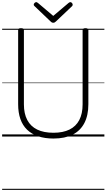

<svg xmlns="http://www.w3.org/2000/svg" viewBox="-20 -1279 998 1799"><path d="M481 19Q400 19 338 -2Q276 -23 234 -63.5Q192 -104 171 -164Q150 -224 150 -303V-996Q150 -1006 156 -1010.5Q162 -1015 176 -1015Q191 -1015 197.5 -1010.5Q204 -1006 204 -996V-301Q204 -214 235.5 -154.5Q267 -95 328.5 -65Q390 -35 481 -35Q570 -35 631 -65Q692 -95 723 -154.5Q754 -214 754 -301V-996Q754 -1006 760.5 -1010.5Q767 -1015 781 -1015Q808 -1015 808 -996V-303Q808 -198 770.5 -126Q733 -54 660.5 -17.5Q588 19 481 19ZM639 -1259Q647 -1259 654 -1251.5Q661 -1244 661 -1235Q661 -1232 660 -1229Q659 -1226 656 -1222L504 -1078Q498 -1073 493 -1069.5Q488 -1066 479 -1066Q470 -1066 464.5 -1069.5Q459 -1073 454 -1078L302 -1223Q298 -1227 297 -1230Q296 -1233 296 -1235Q296 -1244 304 -1251.5Q312 -1259 319 -1259Q324 -1259 327.5 -1256.5Q331 -1254 336 -1251L479 -1130L622 -1251Q626 -1254 630 -1256.5Q634 -1259 639 -1259ZM0 490H958V500H0ZM0 -20H958V0H0ZM0 -505H958V-500H0ZM0 -1010H958V-1000H0Z"/></svg>

Font: Playwrite ES Deco Guides
Style: Regular
Weight: 400
Designer: Veronika Burian, José Scaglione
Foundry: TypeTogether
Version: Version 1.003